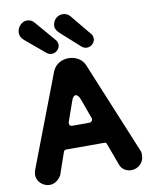

<svg xmlns="http://www.w3.org/2000/svg" viewBox="-99 -985 854 1074"><g transform="rotate(-10 328.0 -448.0)"><path d="M171 -891C160 -905 146 -912 128 -912C99 -912 72 -883 72 -851C72 -835 79 -821 94 -808L206 -714C215 -707 224 -704 235 -704C259 -704 280 -726 280 -747C280 -760 276 -770 267 -779ZM373 -893C362 -906 348 -912 330 -912C299 -912 274 -885 274 -853C274 -836 285 -824 298 -811L406 -714C415 -707 424 -704 435 -704C459 -704 480 -726 480 -747C480 -760 476 -770 467 -779ZM96 16C121 16 146 1 162 -27L206 -154C209 -160 214 -163 221 -163H437C444 -163 449 -160 450 -154L496 -29C507 2 535 14 560 14C596 14 632 -13 632 -58C632 -66 633 -75 629 -83L413 -606C398 -645 359 -664 320 -664C284 -664 246 -645 230 -606L29 -80C26 -71 24 -62 24 -53C24 -12 61 16 96 16ZM278 -288C263 -288 260 -297 260 -304C260 -307 260 -309 261 -312L301 -426C307 -444 315 -453 325 -453C334 -453 342 -444 349 -427L390 -314C391 -311 392 -308 392 -305C392 -297 385 -288 373 -288Z"/></g></svg>

Font: Dongle
Style: Bold
Weight: 700
Designer: Yanghee Ryu
Foundry: Yanghee Ryu
Version: Version 2.000